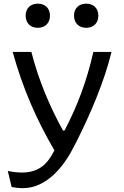

<svg xmlns="http://www.w3.org/2000/svg" viewBox="-20 -790 660 1022"><path d="M147 -513.5H47.5C102.5 -315 174.5 -153.5 269.5 10.5L257.5 32C231.5 80 186.5 128.5 97.5 128.5C72.5 128.5 44.5 125 21.5 120L42 205.5C58 208.5 79 211.5 101.5 211.5C230 211.5 322.5 93.5 376 -14.5L399.5 -61C461 -185 535.5 -356 573.5 -513.5H477C440.5 -354 391.5 -225.5 323.5 -95H315.5C248 -217 187 -357 147 -513.5ZM181 -642C219.5 -642 246 -666.5 246 -706.5C246 -746.5 219.5 -770.5 181 -770.5C143 -770.5 116.5 -746.5 116.5 -706.5C116.5 -666.5 143 -642 181 -642ZM439 -642C477 -642 503.5 -666.5 503.5 -706.5C503.5 -746.5 477 -770.5 439 -770.5C400.5 -770.5 374 -746.5 374 -706.5C374 -666.5 400.5 -642 439 -642Z"/></svg>

Font: Monaspace Argon
Style: Regular
Weight: 400
Designer: Riley Cran & the Lettermatic Team
Foundry: Lettermatic
Version: Version 1.200 (Monaspace Argon)